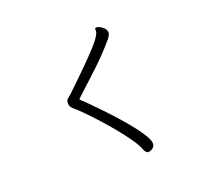

<svg xmlns="http://www.w3.org/2000/svg" viewBox="-135 -929 1270 1159"><g transform="rotate(-20 500.0 -349.5)"><path d="M635 -669Q571 -593 497 -524Q423 -455 349 -387Q348 -386 348 -384Q348 -380 351 -378Q363 -368 390.5 -340.5Q418 -313 454.5 -275Q491 -237 529 -194.5Q567 -152 600 -110.5Q633 -69 653 -35.5Q673 -2 673 18Q673 33 664 42Q655 51 645 54.5Q635 58 632 58Q622 58 614.5 49.5Q607 41 604 31Q594 3 566.5 -37Q539 -77 502 -122.5Q465 -168 425.5 -212Q386 -256 351 -291.5Q316 -327 293 -346Q286 -352 279.5 -361.5Q273 -371 273 -385Q273 -404 285 -413.5Q297 -423 304 -429Q410 -530 470.5 -591.5Q531 -653 556.5 -687Q582 -721 582 -738Q582 -741 581.5 -743Q581 -745 581 -747Q581 -754 587 -756Q588 -757 592 -757Q601 -757 614.5 -750Q628 -743 639 -730.5Q650 -718 650 -703Q650 -693 645 -685Q640 -677 635 -669Z"/></g></svg>

Font: Moon Stars Kai T HW
Style: Regular
Weight: 400
Designer: GuiWonder
Version: Version 1.101